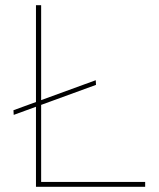

<svg xmlns="http://www.w3.org/2000/svg" viewBox="-20 -722 613 742"><path d="M350 -412 351 -394 33 -278 32 -296ZM119 -702H139V-19H541V0H119Z"/></svg>

Font: Josefin Sans Thin Thin
Style: Regular
Weight: 250
Version: Version 2.001